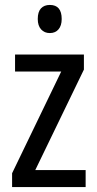

<svg xmlns="http://www.w3.org/2000/svg" viewBox="-20 -824 393 778"><path d="M327 -66H29V-122L228 -534H41V-603H320V-542L123 -135H327ZM182 -804Q230 -804 230 -747Q230 -720 217 -705Q204 -690 182 -690Q160 -690 146.5 -705Q133 -720 133 -747Q133 -776 146 -790Q159 -804 182 -804Z"/></svg>

Font: Noto Sans Malayalam UI Condensed
Style: Regular
Weight: 400
Width: 3
Designer: Jelle Bosma - Monotype Design Team
Foundry: Monotype Imaging Inc.
Version: Version 2.104; ttfautohint (v1.8.4.7-5d5b)